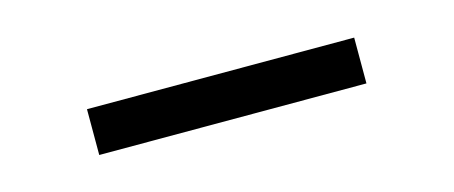

<svg xmlns="http://www.w3.org/2000/svg" viewBox="-23 -382 574 243"><g transform="rotate(-15 263.5 -260.0)"><path d="M88.9 -290H439V-230H88.9Z"/></g></svg>

Font: Oakes Grotesk
Style: Italic
Weight: 400
Designer: Samuel Oakes
Foundry: Samuel Oakes
Version: Version 1.0 | wf-rip DC20170320